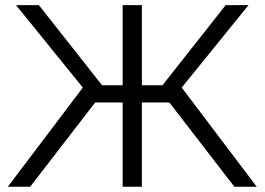

<svg xmlns="http://www.w3.org/2000/svg" viewBox="-20 -710 1006 730"><path d="M41 -690.4H127.9L368.2 -385.7H446.3V-690.4H519.5V-385.7H597.7L837.9 -690.4H924.8L670.9 -377L956.1 0H871.1L624 -320.3H519.5V0H446.3V-320.3H341.8L94.7 0H9.8L294.9 -377Z"/></svg>

Font: Dinish
Style: Regular
Weight: 400
Designer: Bert Driehuis
Foundry: Playbeing
Version: Version 3.006; git-39231f3c-release